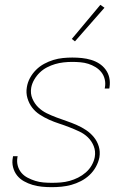

<svg xmlns="http://www.w3.org/2000/svg" viewBox="-20 -766 540 794"><path d="M194 8Q173 8 153 6Q133 4 114.5 -1.5Q96 -7 79 -16.5Q62 -26 50.5 -40.5Q39 -55 34 -74.5Q29 -94 33 -114L34 -120H53L52 -115Q49 -97 53.5 -80.5Q58 -64 68.5 -51.5Q79 -39 94.5 -31Q110 -23 126 -18Q142 -13 159.5 -11.5Q177 -10 195 -10Q213 -10 231.5 -11.5Q250 -13 268 -18Q286 -23 303 -31.5Q320 -40 335 -53Q350 -66 359.5 -83Q369 -100 372 -117Q376 -141 367.5 -162Q359 -183 343.5 -198Q328 -213 307.5 -222.5Q287 -232 266.5 -240Q246 -248 224.5 -255Q203 -262 183 -271Q163 -280 144.5 -292Q126 -304 113 -321Q100 -338 93.5 -360Q87 -382 91 -405Q94 -425 104 -443.5Q114 -462 129 -477Q144 -492 162.5 -502Q181 -512 200.5 -518Q220 -524 240 -526Q260 -528 279 -528Q299 -528 318.5 -526Q338 -524 356.5 -518.5Q375 -513 390.5 -503Q406 -493 417 -478Q428 -463 432 -444.5Q436 -426 433 -406L432 -400H413L414 -405Q417 -422 413 -438.5Q409 -455 399 -467.5Q389 -480 375 -488.5Q361 -497 345.5 -502Q330 -507 312.5 -508.5Q295 -510 278 -510Q261 -510 243 -508Q225 -506 208 -501Q191 -496 174.5 -487.5Q158 -479 144.5 -466Q131 -453 121.5 -436.5Q112 -420 109 -403Q105 -379 114 -358Q123 -337 138.5 -322Q154 -307 173.5 -297.5Q193 -288 214.5 -280Q236 -272 256.5 -265Q277 -258 297.5 -249Q318 -240 336 -228Q354 -216 368 -199Q382 -182 388.5 -160.5Q395 -139 391 -115Q387 -95 376.5 -76Q366 -57 350 -42Q334 -27 314.5 -17Q295 -7 275 -1.5Q255 4 234.5 6Q214 8 194 8ZM290 -595 277 -605 395 -746 412 -734Z"/></svg>

Font: Iosevka Term Curly Th Obl
Style: Regular
Weight: 100
Italic angle: -9°
Designer: Belleve Invis
Foundry: Belleve Invis
Version: Version 32.3.0